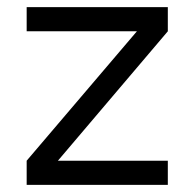

<svg xmlns="http://www.w3.org/2000/svg" viewBox="-20 -520 547 540"><path d="M55 -68 394 -466 410 -432H55V-500H452V-432L114 -34L98 -68H452V0H55Z"/></svg>

Font: Uncut Sans Variable
Style: Regular
Weight: 400
Designer: Kasper Nordkvist
Foundry: UNCUT.wtf
Version: Version 1.303;Glyphs 3.1.2 (3151)